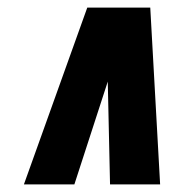

<svg xmlns="http://www.w3.org/2000/svg" viewBox="-20 -720 498 506"><path d="M43 -234 210 -700H376L402 -234H270L264 -505L176 -234Z"/></svg>

Font: Georama SemiCondensed Black
Style: Italic
Weight: 900
Width: 4
Italic angle: -9°
Designer: Jean-Baptiste Levee
Foundry: Production Type
Version: Version 1.000